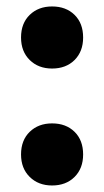

<svg xmlns="http://www.w3.org/2000/svg" viewBox="-20 -564 323 595"><path d="M141.4 10.8Q99 10.8 72.1 -15.7Q45.2 -42.1 45.2 -85.4Q45.2 -129.4 72.1 -155.5Q99 -181.6 141.4 -181.6Q184.5 -181.6 211.1 -155.5Q237.6 -129.4 237.6 -85.4Q237.6 -42.1 211.1 -15.7Q184.5 10.8 141.4 10.8ZM141.4 -351.6Q99 -351.6 72.1 -378Q45.2 -404.5 45.2 -447.8Q45.2 -491.8 72.1 -517.9Q99 -544 141.4 -544Q184.5 -544 211.1 -517.9Q237.6 -491.8 237.6 -447.8Q237.6 -404.5 211.1 -378Q184.5 -351.6 141.4 -351.6Z"/></svg>

Font: Kufam
Style: Regular
Weight: 400
Designer: Wael Morcos, Artur Schmal
Foundry: Original Type
Version: Version 1.301; ttfautohint (v1.8.3)